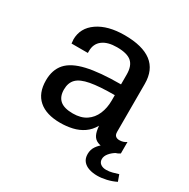

<svg xmlns="http://www.w3.org/2000/svg" viewBox="-152 -659 926 942"><g transform="rotate(30 311.0 -188.5)"><path d="M231 10Q152 10 109.5 -27.1Q67 -64.2 67 -136Q67 -195.8 99.4 -232.5Q131.8 -269.2 204.1 -286Q276.5 -302.8 396 -302.8V-358.5Q396 -407.2 371.2 -429.1Q346.5 -451 288.5 -451Q235.8 -451 206.9 -428.9Q178 -406.8 178 -366.5V-355H85.5Q84.2 -370.8 83.8 -375.9Q83.2 -381 83.2 -380.1Q83.2 -379.2 83.4 -377Q83.5 -374.8 83.5 -376.5Q83.5 -442.5 140.4 -481.8Q197.2 -521 291.5 -521Q393 -521 444.4 -481.8Q495.8 -442.5 495.8 -363.2V-92.2Q495.8 -75.5 503.8 -68.5Q511.8 -61.5 525.2 -61.5Q547.8 -61.5 564.8 -73.8V-9Q552 0 532.9 5Q513.8 10 493.2 10Q463.2 10 444.1 2.5Q425 -5 415.8 -22.9Q406.5 -40.8 404 -73.2Q386.5 -42 359.6 -23.6Q332.8 -5.2 299.8 2.4Q266.8 10 231 10ZM262 -60.8Q307.5 -60.8 337.1 -80.6Q366.8 -100.5 381.4 -134.9Q396 -169.2 396 -211V-241.8Q309.5 -241.8 259.2 -232.4Q209 -223 187.5 -201.2Q166 -179.5 166 -141Q166 -101.2 189.2 -81Q212.5 -60.8 262 -60.8ZM518.2 143.8Q492 143.8 470.8 136.6Q449.5 129.5 437.1 114.1Q424.8 98.8 424.8 74.5Q424.8 49.2 438.6 29.6Q452.5 10 468.5 0H544.8Q524.5 11.5 511 27.9Q497.5 44.2 497.5 61Q497.5 78.2 509.8 87.6Q522 97 541.8 97Q559.8 97 576.2 92.5Q592.8 88 608.8 83L621.8 119Q597.5 131 570 137.4Q542.5 143.8 518.2 143.8Z"/></g></svg>

Font: Chivo Mono Medium
Style: Regular
Weight: 500
Monospace: yes
Designer: Hector Gatti
Foundry: Omnibus-Type
Version: Version 1.008